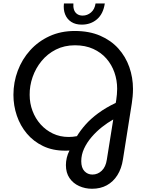

<svg xmlns="http://www.w3.org/2000/svg" viewBox="-20 -898 862 1138"><path d="M525.6 220.8Q484.6 220.8 448.9 204.7Q413.2 188.6 391.9 157.3Q370.6 126 370.6 80.4Q370.6 59.2 375.9 36.8Q381.2 14.4 391.8 -5.8Q385.4 -5.4 378.9 -5.2Q372.4 -5 365 -5Q292 -5 235.1 -32.4Q178.2 -59.8 139.1 -106.4Q100 -153 79.8 -212.5Q59.6 -272 59.6 -335.6Q59.6 -410.4 85.2 -478.6Q110.8 -546.8 158.6 -599.8Q206.4 -652.8 273.4 -683.6Q340.4 -714.4 423.4 -714.4Q508.8 -714.4 573.5 -686.5Q638.2 -658.6 681.5 -610.4Q724.8 -562.2 746.5 -500.3Q768.2 -438.4 768.2 -371Q768.2 -347.8 766.2 -326.3Q764.2 -304.8 761.2 -285.2L708.8 46.2Q700.4 101.4 675.7 140.4Q651 179.4 613.1 200.1Q575.2 220.8 525.6 220.8ZM527.8 136.6Q559.2 136.6 583 113.9Q606.8 91.2 613.2 48.2L651.2 -189.8Q617.8 -171.2 584.4 -144.8Q551 -118.4 523 -85.8Q495 -53.2 478.3 -17Q461.6 19.2 461.6 57.4Q461.6 96.4 480.6 116.5Q499.6 136.6 527.8 136.6ZM386.8 -86.2Q399 -86.2 411 -87.3Q423 -88.4 436 -91Q456.2 -124.6 487 -159.4Q517.8 -194.2 562.5 -227.2Q607.2 -260.2 666 -288L669 -305.8Q671.4 -321 672.9 -338.9Q674.4 -356.8 674.4 -371.8Q674.4 -422.2 658.3 -468.4Q642.2 -514.6 610.7 -550.8Q579.2 -587 532.3 -608.3Q485.4 -629.6 424.4 -629.6Q361.6 -629.6 311.5 -604.3Q261.4 -579 226.5 -536.5Q191.6 -494 173.4 -441.7Q155.2 -389.4 155.8 -335.8Q155.8 -285.8 172.7 -240.8Q189.6 -195.8 220.4 -161.2Q251.2 -126.6 293.5 -106.4Q335.8 -86.2 386.8 -86.2ZM464.4 -752Q427.6 -752 402.6 -768.1Q377.6 -784.2 366.1 -812.7Q354.6 -841.2 359 -877.6H415Q413.2 -858 418.2 -841.6Q423.2 -825.2 436.5 -815.4Q449.8 -805.6 470.2 -805.6Q497.4 -805.6 519.3 -824.1Q541.2 -842.6 546.4 -877.6H601.2Q592 -815.6 554.9 -783.8Q517.8 -752 464.4 -752Z"/></svg>

Font: MuseoModerno Thin
Style: Italic
Weight: 100
Italic angle: -9°
Designer: Pablo Cosgaya, Héctor Gatti, Marcela Romero, and the Authors of The MuseoModerno Project.
Foundry: Omnibus-Type Team
Version: Version 1.003